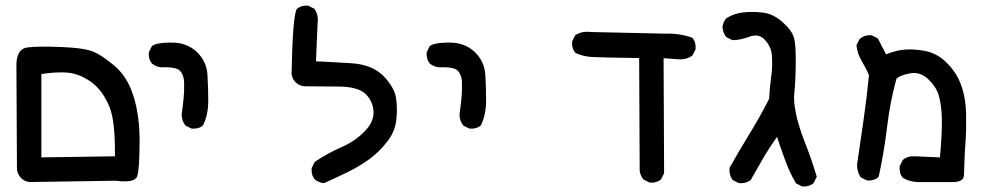

<svg xmlns="http://www.w3.org/2000/svg" viewBox="-20 -540 3540 691"><path d="M85.4 115.2Q67.4 112.8 55.2 100.1Q43.5 87.4 41 69.8V69.3L39.1 -301.8Q38.1 -363.3 77.6 -369.1Q112.8 -374 193.8 -371.1Q275.4 -368.2 307.6 -356.9Q318.4 -353.5 331.3 -346.4Q344.2 -339.4 358.6 -329.1Q373 -318.8 389.6 -305.2Q439.5 -264.2 461.4 -190.9Q483.4 -119.1 482.4 -24.4Q481.9 23.4 480 52.2Q478 81.1 474.1 93.3Q466.3 119.6 397 110.4L85.9 115.2ZM393.6 22.5Q395 -102.5 374.5 -154.3Q370.1 -164.6 365.5 -174.1Q360.8 -183.6 355.7 -192.1Q350.6 -200.7 345 -208.3Q339.4 -215.8 333.3 -222.4Q327.1 -229 320.8 -234.9Q310.1 -244.1 298.1 -251.7Q286.1 -259.3 273.4 -265.1Q260.7 -271 247.1 -274.4Q227.5 -279.8 197.5 -279.5Q167.5 -279.3 128.9 -273.4V26.4Z M668.5 -77.6 648.9 -87.4 647.5 -88.4 646.5 -89.4Q633.8 -106.4 633.8 -127.9V-128.4V-128.9Q637.7 -155.8 640.6 -184.1Q643.6 -211.9 642.6 -242.2Q642.6 -246.6 642.1 -251.2Q641.6 -255.9 640.6 -259.8Q639.6 -263.7 638.4 -267.1Q637.2 -270.5 635.5 -273.7Q633.8 -276.9 632.1 -279.8Q630.4 -282.7 627.9 -285.2Q614.7 -299.8 558.6 -297.9H558.1Q540.5 -300.3 527.3 -311L526.9 -311.5Q513.7 -327.1 515.6 -351.1V-352.1L516.1 -353L525.9 -372.6L526.4 -374L527.3 -374.5Q529.8 -376.5 532.7 -377.9Q535.6 -379.4 539.3 -380.6Q543 -381.8 547.6 -382.8Q552.2 -383.8 557.4 -384.5Q562.5 -385.3 568.8 -385.7Q575.2 -386.2 581.8 -386.5Q588.4 -386.7 596.2 -386.7Q623.5 -387.2 646.5 -378.9Q669.4 -370.6 687.5 -354Q723.6 -319.8 726.6 -271Q729.5 -223.6 729.5 -176.8Q729.5 -128.4 711.4 -90.3L710.9 -89.4L710 -88.4Q702.1 -81.5 692.1 -78.9Q682.1 -76.2 670.4 -77.1H669.4Z M1144 119.1Q1126.5 116.7 1113.3 106L1112.8 105.5Q1099.6 89.8 1101.6 65.9V64.9L1102.1 64L1111.8 44.4L1112.8 43L1113.8 42Q1159.2 11.2 1209 -10.3Q1233.4 -21 1254.2 -35.2Q1274.9 -49.3 1292.5 -67.4Q1327.1 -103 1324.2 -140.1Q1321.3 -177.7 1294.7 -202.6Q1268.1 -227.5 1200.7 -228.5Q1130.9 -229.5 1074.2 -229.5H1073.7Q1055.7 -231.9 1043.9 -244.1Q1039.6 -248 1036.6 -252.7Q1033.7 -257.3 1032 -262.7Q1030.3 -268.1 1029.3 -273.9V-274.4Q1033.2 -478 1047.4 -506.3L1047.9 -507.8L1048.8 -508.3Q1064.5 -521.5 1088.4 -519.5H1089.4L1090.3 -519L1109.9 -509.3L1111.3 -508.3L1112.3 -507.3Q1127 -485.8 1123 -456.5L1117.2 -319.3Q1172.9 -316.9 1243.7 -312.5Q1281.7 -310.1 1310.8 -298.6Q1339.8 -287.1 1359.9 -266.6Q1369.6 -256.8 1377.2 -246.8Q1384.8 -236.8 1390.6 -227.1Q1396.5 -217.3 1400.1 -207.3Q1403.8 -197.3 1405.3 -187.5Q1411.1 -149.4 1406.2 -107.9Q1401.4 -64.9 1372.6 -29.3Q1358.9 -11.2 1343.3 3.9Q1327.6 19 1310.1 32.2Q1275.4 57.6 1232.9 78.6Q1190.9 99.1 1147 118.7L1145.5 119.1Z M1668.5 -77.6 1648.9 -87.4 1647.5 -88.4 1646.5 -89.4Q1633.8 -106.4 1633.8 -127.9V-128.4V-128.9Q1637.7 -155.8 1640.6 -184.1Q1643.6 -211.9 1642.6 -242.2Q1642.6 -246.6 1642.1 -251.2Q1641.6 -255.9 1640.6 -259.8Q1639.6 -263.7 1638.4 -267.1Q1637.2 -270.5 1635.5 -273.7Q1633.8 -276.9 1632.1 -279.8Q1630.4 -282.7 1627.9 -285.2Q1614.7 -299.8 1558.6 -297.9H1558.1Q1540.5 -300.3 1527.3 -311L1526.9 -311.5Q1513.7 -327.1 1515.6 -351.1V-352.1L1516.1 -353L1525.9 -372.6L1526.4 -374L1527.3 -374.5Q1529.8 -376.5 1532.7 -377.9Q1535.6 -379.4 1539.3 -380.6Q1543 -381.8 1547.6 -382.8Q1552.2 -383.8 1557.4 -384.5Q1562.5 -385.3 1568.8 -385.7Q1575.2 -386.2 1581.8 -386.5Q1588.4 -386.7 1596.2 -386.7Q1623.5 -387.2 1646.5 -378.9Q1669.4 -370.6 1687.5 -354Q1723.6 -319.8 1726.6 -271Q1729.5 -223.6 1729.5 -176.8Q1729.5 -128.4 1711.4 -90.3L1710.9 -89.4L1710 -88.4Q1702.1 -81.5 1692.1 -78.9Q1682.1 -76.2 1670.4 -77.1H1669.4Z M2316.9 116.7 2297.4 106.9 2295.9 106.4 2295.4 105.5Q2284.7 92.3 2282.2 74.7V74.2L2280.3 -331.1Q2137.7 -333 2108.9 -335Q2078.6 -336.9 2052.2 -349.1L2051.3 -349.6L2050.3 -350.6Q2037.1 -366.2 2039.1 -390.1V-391.1L2039.6 -392.1L2049.3 -411.6L2050.3 -413.1L2051.8 -414.1Q2074.7 -428.7 2106 -424.8L2372.1 -418.9Q2423.8 -420.9 2469.7 -404.8L2471.2 -404.3L2472.2 -403.3Q2485.4 -387.7 2483.4 -363.8V-362.8L2482.9 -361.8L2473.1 -342.3L2472.2 -340.8L2471.2 -339.8Q2448.2 -323.2 2416.5 -327.1L2368.2 -330.6L2370.1 82V83.5L2369.6 84.5L2359.9 104L2359.4 105.5L2358.4 106Q2342.8 119.1 2318.8 117.2H2317.9Z M2865.7 130.4 2846.2 120.6 2844.2 119.6 2843.8 118.2Q2819.8 76.7 2804.2 32.2Q2790 -6.3 2776.4 -47.4Q2763.2 -28.8 2751.7 -11.2Q2740.2 6.3 2729.5 24.4L2682.6 106.4L2682.1 107.4L2681.2 108.4Q2664.1 121.1 2640.1 119.1H2639.2L2638.2 118.7L2618.7 108.9L2617.2 107.9L2616.2 106.9Q2603.5 89.8 2605.5 65.9V64.5L2606 63.5Q2639.6 2.9 2676.8 -57.1Q2713.4 -116.7 2748 -184.1Q2750 -225.1 2755.4 -263.7Q2758.3 -282.7 2758.8 -301.3Q2759.3 -319.8 2758.3 -337.4Q2757.3 -354.5 2751 -369.1Q2744.6 -383.8 2732.9 -396.5Q2711.4 -419.9 2679.7 -408.7Q2643.6 -395.5 2617.2 -395.5H2615.7L2614.7 -396L2595.2 -405.8L2593.8 -406.7L2592.8 -407.7Q2587.4 -415 2584.2 -423.6Q2581.1 -432.1 2580.1 -441.9V-442.4V-442.9Q2582.5 -460.4 2593.3 -473.6L2593.8 -474.1L2594.7 -474.6Q2621.1 -491.2 2652.3 -495.1Q2683.6 -499 2722.2 -495.1Q2762.2 -491.2 2796.4 -460.4Q2830.6 -430.2 2837.9 -402.8Q2844.7 -377 2843.8 -307.6Q2843.3 -272.9 2842 -248Q2840.8 -223.1 2838.9 -207.5Q2835 -176.8 2844.7 -130.9Q2847.7 -115.7 2852.5 -98.9Q2857.4 -82 2863.5 -63.7Q2869.6 -45.4 2877.4 -25.9Q2900.9 33.2 2918.9 94.2L2919.4 96.2L2918.5 98.1L2908.7 117.7L2908.2 119.1L2907.2 119.6Q2891.6 132.8 2867.7 130.9H2866.7Z M3295.9 115.2Q3259.3 117.2 3230.5 100.6L3229.5 100.1L3229 99.6Q3215.8 84 3217.8 59.1V58.1L3218.3 57.1L3228 37.6L3228.5 36.6L3229.5 35.6Q3238.3 27.8 3249.3 24.7Q3260.3 21.5 3272.9 22.5L3362.8 26.4Q3371.1 -64.9 3369.6 -114.3Q3368.2 -164.1 3358.4 -196.8Q3349.1 -228 3320.3 -255.4Q3292 -281.7 3257.8 -276.4Q3246.1 -274.4 3236.6 -271.7Q3227.1 -269 3219.5 -265.4Q3211.9 -261.7 3206.5 -257.3Q3183.6 -174.8 3172.9 -85.4Q3167.5 -39.6 3159.9 5.4Q3152.3 50.3 3142.6 95.2L3142.1 96.7L3140.6 98.1Q3125 111.3 3101.1 109.4H3100.1L3099.1 108.9L3079.6 99.1L3078.1 98.1L3077.1 97.2Q3064.5 78.1 3064.5 53.7V53.2V52.7Q3076.2 -27.3 3087.9 -108.4Q3099.6 -188 3107.4 -269.5Q3101.6 -283.2 3095.2 -295.2Q3088.9 -307.1 3082 -319.3Q3066.4 -344.7 3062.5 -375V-377L3063 -378.4L3072.8 -397.9L3073.2 -398.9L3074.2 -399.9Q3091.8 -415 3115.7 -413.1H3116.7L3117.7 -412.6L3137.2 -402.8L3139.2 -401.9L3140.1 -400.4L3168.9 -344.2Q3202.1 -358.4 3234.4 -361.3Q3269 -364.3 3310.5 -356.4Q3332 -352.1 3351.6 -341.3Q3371.1 -330.6 3388.7 -312.5Q3423.8 -277.8 3439.9 -231.4Q3456.1 -185.5 3457 -128.9Q3458 -73.2 3455.1 -33.7Q3454.6 -25.9 3454.1 -18.3Q3453.6 -10.7 3453.1 -3.7Q3452.6 3.4 3452.4 10.5Q3452.1 17.6 3451.7 24.2Q3451.2 30.8 3451.2 37.1Q3450.2 69.3 3449.2 90.8Q3448.7 104.5 3436.3 110.4Q3423.8 116.2 3403.3 115.2Z"/></svg>

Font: NaikaiFont
Style: SemiBold
Weight: 600
Version: Version 1.89